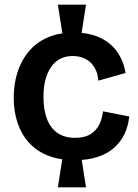

<svg xmlns="http://www.w3.org/2000/svg" viewBox="-20 -734 595 826"><path d="M250 -580 229 -714H350L329 -580ZM229 72 250 -63H329L350 72ZM302 -45Q235 -45 185.5 -65Q136 -85 103.5 -121.5Q71 -158 55 -207Q39 -256 39 -313Q39 -373 55.5 -424Q72 -475 104.5 -513.5Q137 -552 185.5 -573Q234 -594 297 -594Q363 -594 410 -572Q457 -550 484.5 -510.5Q512 -471 520 -420L403 -387Q401 -419 387 -443Q373 -467 349 -480Q325 -493 293 -493Q262 -493 239 -481Q216 -469 200 -446Q184 -423 175.5 -391Q167 -359 167 -318Q167 -262 182 -222.5Q197 -183 227.5 -162Q258 -141 304 -141Q344 -141 369.5 -157Q395 -173 407.5 -199Q420 -225 423 -255L536 -233Q532 -192 515.5 -157.5Q499 -123 470 -97.5Q441 -72 399 -58.5Q357 -45 302 -45Z"/></svg>

Font: Bricolage Grotesque 28pt SemiBold
Style: Regular
Weight: 600
Version: Version 1.001;gftools[0.9.33.dev8+g029e19f]